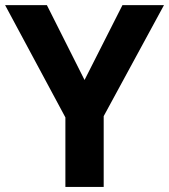

<svg xmlns="http://www.w3.org/2000/svg" viewBox="-20 -734 664 754"><path d="M312 -419.9 460.9 -713.9H624L387.2 -277.8V0H236.8V-272.9L0 -713.9H164.1Z"/></svg>

Font: Wonky
Style: Regular
Weight: 400
Designer: Monotype Design Team
Foundry: Monotype Imaging Inc.
Version: Version 3.000